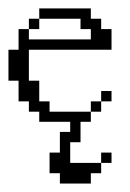

<svg xmlns="http://www.w3.org/2000/svg" viewBox="-20 -288 308 454"><path d="M219.2 97.2V72.8H243.7V97.2ZM194.8 -23.9V-48.3H219.2V-23.9ZM219.2 -48.3V-72.8H243.7V-48.3ZM48.3 -219.2V-243.7H72.8V-219.2ZM121.6 146V121.6H97.2V72.8H121.6V23.9H146V0H72.8V-23.9H48.3V-48.3H23.9V-97.2H0V-170.4H23.9V-219.2H48.3V-194.8H194.8V-219.2H170.4V-243.7H72.8V-268.1H194.8V-243.7H219.2V-219.2H243.7V-170.4H48.3V-97.2H72.8V-48.3H97.2V-23.9H194.8V0H170.4V48.3H146V97.2H219.2V121.6H194.8V146Z"/></svg>

Font: FS Mondwest Regular
Style: Regular
Weight: 400
Designer: NZWStudios2024
Foundry: https://fontstruct.com
Version: Version 1.0